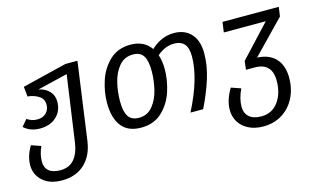

<svg xmlns="http://www.w3.org/2000/svg" viewBox="-89 -798 2099 1273"><g transform="rotate(-15 960.5 -162.0)"><path d="M503 -526 429 7Q415 104 355.5 159Q296 214 201 214Q117 214 69 171Q21 128 21 62Q21 0 60 -65L126 -42Q115 -20 108.5 7Q102 34 102 59Q102 101 128.5 123.5Q155 146 207 146Q269 146 303 105Q337 64 347 -8L411 -459L204 -409Q252 -399 278 -370Q304 -341 304 -300Q304 -236 261.5 -196Q219 -156 148 -156Q82 -156 38 -196L76 -241Q94 -230 109 -224.5Q124 -219 148 -219Q185 -219 207.5 -241.5Q230 -264 230 -299Q230 -338 197.5 -358.5Q165 -379 122 -383L115 -451L420 -526Z M1328 -357Q1328 -273 1300 -184Q1272 -95 1225 0H1138Q1244 -207 1244 -358Q1244 -416 1220.5 -443Q1197 -470 1151 -470Q1088 -470 1033 -422Q1048 -379 1048 -322Q1048 -249 1023.5 -172Q999 -95 942.5 -41.5Q886 12 798 12Q708 12 664 -44.5Q620 -101 620 -205Q620 -279 645 -355.5Q670 -432 726 -485Q782 -538 869 -538Q962 -538 1009 -471Q1081 -538 1167 -538Q1242 -538 1285 -490.5Q1328 -443 1328 -357ZM961 -334Q961 -405 939.5 -438Q918 -471 868 -471Q809 -471 772.5 -427Q736 -383 721 -320Q706 -257 706 -193Q706 -122 728 -88.5Q750 -55 800 -55Q859 -55 895 -99.5Q931 -144 946 -207.5Q961 -271 961 -334Z M1876 -462 1659 -238Q1743 -234 1786.5 -185.5Q1830 -137 1830 -55Q1830 23 1798.5 84Q1767 145 1711 179.5Q1655 214 1583 214Q1525 214 1482 192.5Q1439 171 1416.5 134Q1394 97 1394 51Q1394 -17 1439 -91L1505 -68Q1475 -4 1475 50Q1475 96 1504 121Q1533 146 1587 146Q1660 146 1702.5 88.5Q1745 31 1745 -57Q1745 -179 1626 -179H1566L1567 -181L1574 -238L1777 -456H1489L1499 -526H1885Z"/></g></svg>

Font: FiraGO Book
Style: Italic
Weight: 350
Italic angle: -8°
Designer: bBox Type GmbH
Foundry: bBox Type GmbH
Version: Version 1.001